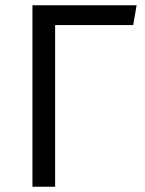

<svg xmlns="http://www.w3.org/2000/svg" viewBox="-20 -708 548 728"><path d="M485 -613H189V0H103V-688H498Z"/></svg>

Font: FiraSans
Style: Regular
Weight: 350
Designer: Carrois Corporate & Edenspiekermann AG
Foundry: Carrois Corporate GbR & Edenspiekermann AG
Version: Version 3.106;PS 003.106;hotconv 1.0.70;makeotf.lib2.5.58329